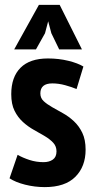

<svg xmlns="http://www.w3.org/2000/svg" viewBox="-20 -752 390 785"><path d="M211 -133Q211 -154 197.5 -168.5Q184 -183 163 -195.5Q142 -208 118.5 -221Q95 -234 74 -253Q53 -272 39.5 -299Q26 -326 26 -367Q26 -437 64 -475Q102 -513 176 -513Q220 -513 259 -503.5Q298 -494 321 -480L293 -388Q274 -396 247 -403.5Q220 -411 194 -411Q145 -411 145 -370Q145 -351 158.5 -338.5Q172 -326 193 -314Q214 -302 237.5 -289Q261 -276 282 -256.5Q303 -237 316.5 -209Q330 -181 330 -140Q330 -71 288 -29Q246 13 163 13Q122 13 82.5 3Q43 -7 19 -23L52 -119Q73 -107 100.5 -98Q128 -89 158 -89Q181 -89 196 -99.5Q211 -110 211 -133ZM139 -732H224L315 -550H222L190 -616L177 -665L164 -616L127 -550H38Z"/></svg>

Font: PT Sans Narrow
Style: Bold
Weight: 700
Width: 3
Designer: A.Korolkova, O.Umpeleva, V.Yefimov
Foundry: ParaType Ltd
Version: Version 2.003W OFL